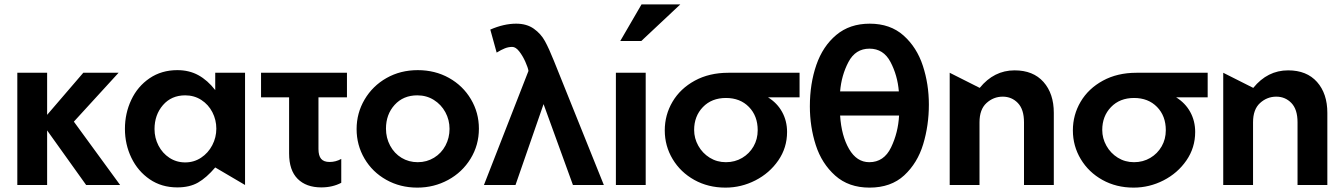

<svg xmlns="http://www.w3.org/2000/svg" viewBox="-20 -844 6131 876"><path d="M195 -512H59V0H195V-249L373 0H528L317 -289L521 -512H360L195 -320Z M825 -409Q866 -409 898.5 -388Q931 -367 949 -332Q967 -297 967 -257Q967 -217 948.5 -181.5Q930 -146 897.5 -124.5Q865 -103 825 -103Q785 -103 753 -124Q721 -145 703 -180Q685 -215 685 -255Q685 -320 723.5 -364.5Q762 -409 825 -409ZM1098 -512H962V-433Q927 -478 885 -501Q843 -524 789 -524Q717 -524 662.5 -487Q608 -450 579 -388.5Q550 -327 550 -256Q550 -185 579.5 -124Q609 -63 663 -26Q717 11 789 11Q845 11 883.5 -11Q922 -33 962 -80L1098 0Z M1563 -512V-400H1433V-164Q1433 -134 1445 -119.5Q1457 -105 1484 -105Q1512 -105 1537 -119V-10Q1497 11 1446 11Q1377 11 1338 -28Q1299 -67 1299 -144V-400H1171V-512Z M2165 -257Q2165 -330 2128.5 -391.5Q2092 -453 2028.5 -488.5Q1965 -524 1886 -524Q1807 -524 1743.5 -488Q1680 -452 1643.5 -390Q1607 -328 1607 -255Q1607 -182 1643 -120.5Q1679 -59 1742.5 -23.5Q1806 12 1884 12Q1960 12 2024.5 -23Q2089 -58 2127 -120Q2165 -182 2165 -257ZM2031 -256Q2031 -215 2012.5 -180Q1994 -145 1960.5 -124.5Q1927 -104 1886 -104Q1845 -104 1812 -124Q1779 -144 1760 -179.5Q1741 -215 1741 -257Q1741 -322 1780.5 -365.5Q1820 -409 1884 -409Q1926 -409 1959.5 -388Q1993 -367 2012 -332Q2031 -297 2031 -256Z M2188 0H2332L2460 -369L2594 0H2735L2507 -567Q2485 -622 2466.5 -656Q2448 -690 2415.5 -713Q2383 -736 2335 -736Q2279 -736 2217 -709L2246 -604Q2267 -617 2283.5 -623.5Q2300 -630 2317 -630Q2333 -630 2349 -609.5Q2365 -589 2377 -562Q2389 -535 2391 -521V-520Z M2926 -512H2790V0H2926ZM2810 -657H2906L3084 -824H2907Z M3571 -242Q3571 -170 3531 -112Q3491 -54 3426.5 -21Q3362 12 3290 12Q3211 12 3148 -23Q3085 -58 3049 -118Q3013 -178 3013 -249Q3013 -320 3048.5 -380Q3084 -440 3150 -476Q3216 -512 3303 -512H3628V-400H3484Q3526 -374 3548.5 -333Q3571 -292 3571 -242ZM3437 -250Q3437 -315 3397 -356Q3357 -397 3292 -397Q3227 -397 3187 -355.5Q3147 -314 3147 -251Q3147 -213 3166 -179Q3185 -145 3218 -124.5Q3251 -104 3292 -104Q3333 -104 3366 -123.5Q3399 -143 3418 -176Q3437 -209 3437 -250Z M3948 -736Q3857 -736 3795.5 -684.5Q3734 -633 3704.5 -547.5Q3675 -462 3675 -359Q3675 -266 3702 -182Q3729 -98 3790.5 -43Q3852 12 3947 12Q4045 12 4105.5 -44Q4166 -100 4192 -186Q4218 -272 4218 -367Q4218 -460 4190.5 -544Q4163 -628 4102.5 -682Q4042 -736 3948 -736ZM3947 -622Q4011 -622 4043 -561Q4075 -500 4081 -427H3813Q3819 -500 3851 -561Q3883 -622 3947 -622ZM3946 -104Q3889 -104 3854 -164Q3819 -224 3813 -317H4082Q4078 -239 4045.5 -171.5Q4013 -104 3946 -104Z M4609 -523Q4515 -523 4450 -443L4313 -512V0H4449V-286Q4449 -345 4481 -374Q4513 -403 4555 -403Q4596 -403 4624 -374Q4652 -345 4652 -286V0H4788V-329Q4788 -417 4741 -470Q4694 -523 4609 -523Z M5433 -242Q5433 -170 5393 -112Q5353 -54 5288.5 -21Q5224 12 5152 12Q5073 12 5010 -23Q4947 -58 4911 -118Q4875 -178 4875 -249Q4875 -320 4910.5 -380Q4946 -440 5012 -476Q5078 -512 5165 -512H5490V-400H5346Q5388 -374 5410.5 -333Q5433 -292 5433 -242ZM5299 -250Q5299 -315 5259 -356Q5219 -397 5154 -397Q5089 -397 5049 -355.5Q5009 -314 5009 -251Q5009 -213 5028 -179Q5047 -145 5080 -124.5Q5113 -104 5154 -104Q5195 -104 5228 -123.5Q5261 -143 5280 -176Q5299 -209 5299 -250Z M5857 -523Q5763 -523 5698 -443L5561 -512V0H5697V-286Q5697 -345 5729 -374Q5761 -403 5803 -403Q5844 -403 5872 -374Q5900 -345 5900 -286V0H6036V-329Q6036 -417 5989 -470Q5942 -523 5857 -523Z"/></svg>

Font: Geom SemiBold
Style: Bold
Weight: 600
Version: Version 1.102